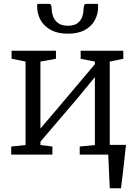

<svg xmlns="http://www.w3.org/2000/svg" viewBox="-20 -826 722 1026"><path d="M566.5 180Q565.5 157.5 564.5 135Q563.5 112.5 562.5 90Q561.5 67.5 560.5 45Q559.5 22.5 558.5 0L508.5 -52H653.5Q651 -29 648.2 -5.8Q645.5 17.5 643 40.8Q640.5 64 637.8 87.2Q635 110.5 632.2 133.8Q629.5 157 626.5 180ZM40 0V-43L116.5 -51V-497L42 -512V-555H279V-512L196 -497V-139L277 -234L487 -483V-497L411 -512V-555H639V-512L566.5 -497V-51L642 -43V0H406V-43L487 -51V-414L397.5 -305L196 -69V-51L260 -43V0ZM241.5 -805.5Q251.5 -805.5 254 -796Q256.5 -786.5 256.5 -775Q256.5 -759 263.5 -738.8Q270.5 -718.5 289.2 -703.5Q308 -688.5 343.5 -688.5Q378 -688.5 396 -703.5Q414 -718.5 420.2 -738.8Q426.5 -759 426.5 -775Q426.5 -786.5 429.2 -796Q432 -805.5 441.5 -805.5H503.5Q503.5 -801.5 504 -797.8Q504.5 -794 504.5 -790.5Q504.5 -752 487.2 -719Q470 -686 434 -666Q398 -646 342.5 -646Q288 -646 251.5 -666Q215 -686 196.8 -719Q178.5 -752 178.5 -790.5Q178.5 -794 179 -797.8Q179.5 -801.5 179.5 -805.5Z"/></svg>

Font: Merriweather Light
Style: Regular
Weight: 300
Designer: Eben Sorkin
Foundry: Eben Sorkin
Version: Version 2.100